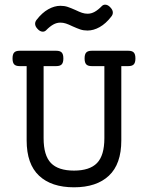

<svg xmlns="http://www.w3.org/2000/svg" viewBox="-20 -799 640 830"><path d="M305.7 -755.9Q322.8 -747.6 334.5 -743.7Q346.2 -739.7 358.9 -739.7Q374.5 -739.7 389.4 -748Q404.3 -756.3 420.4 -772.9Q426.3 -778.8 434.6 -778.8Q446.8 -778.8 457.5 -766.6Q467.8 -755.9 467.8 -744.6Q467.8 -735.4 460.9 -727.1Q437.5 -696.8 410.9 -681.9Q384.3 -667 358.4 -667Q341.3 -667 327.4 -671.6Q313.5 -676.3 293.9 -685.1Q276.9 -693.4 265.1 -697.3Q253.4 -701.2 240.7 -701.2Q225.1 -701.2 210.2 -692.9Q195.3 -684.6 179.2 -668Q173.3 -662.1 165 -662.1Q152.8 -662.1 142.1 -674.3Q131.8 -685.1 131.8 -696.3Q131.8 -705.6 138.7 -713.9Q162.1 -744.1 188.7 -759Q215.3 -773.9 241.2 -773.9Q258.3 -773.9 272.2 -769.3Q286.1 -764.6 305.7 -755.9ZM565.4 -546.4Q565.4 -528.3 558.3 -520.8Q551.3 -513.2 534.7 -513.2H504.4V-191.9Q504.4 -89.8 450.9 -39.6Q397.5 10.7 299.8 10.7Q202.1 10.7 148.7 -39.6Q95.2 -89.8 95.2 -191.9V-513.2H64.9Q48.3 -513.2 41.3 -520.8Q34.2 -528.3 34.2 -546.4Q34.2 -564.5 41.3 -572Q48.3 -579.6 64.9 -579.6H223.1Q239.7 -579.6 246.8 -572Q253.9 -564.5 253.9 -546.4Q253.9 -528.3 246.8 -520.8Q239.7 -513.2 223.1 -513.2H168.5V-201.7Q168.5 -127 200.2 -94.2Q231.9 -61.5 299.8 -61.5Q367.7 -61.5 399.4 -94.2Q431.2 -127 431.2 -201.7V-513.2H376.5Q359.9 -513.2 352.8 -520.8Q345.7 -528.3 345.7 -546.4Q345.7 -564.5 352.8 -572Q359.9 -579.6 376.5 -579.6H534.7Q551.3 -579.6 558.3 -572Q565.4 -564.5 565.4 -546.4Z"/></svg>

Font: Courier Prime
Style: Regular
Weight: 400
Designer: Alan Dague-Greene, Quote-Unquote Apps
Foundry: Quote-Unquote Apps
Version: Version 3.018